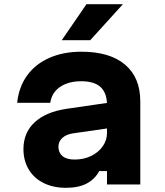

<svg xmlns="http://www.w3.org/2000/svg" viewBox="-20 -881 790 917"><path d="M502 -391V-269L328 -244Q296 -239 277.5 -222Q259 -205 259 -180Q259 -152 278.5 -135.5Q298 -119 336 -119Q380 -119 415 -136Q450 -153 470.5 -182Q491 -211 491 -246V-380Q491 -436 461 -464.5Q431 -493 368 -493Q326 -493 294.5 -480.5Q263 -468 244 -445.5Q225 -423 220 -390H62Q70 -466 109.5 -520.5Q149 -575 215.5 -604.5Q282 -634 369 -634Q504 -634 577 -572.5Q650 -511 650 -397V0H491V-64H454Q433 -25 394 -4.5Q355 16 295 16Q234 16 188 -7Q142 -30 117 -72Q92 -114 92 -169Q92 -247 145 -296.5Q198 -346 296 -361ZM275 -689 393 -861H567L411 -689Z"/></svg>

Font: Martian Mono SemiExpanded
Style: Bold
Weight: 700
Width: 6
Designer: Roman Shamin
Foundry: Evil Martians
Version: Version 1.000